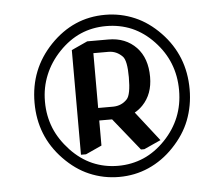

<svg xmlns="http://www.w3.org/2000/svg" viewBox="-45 -700 774 663"><g transform="rotate(-5 342.0 -369.0)"><path d="M342.3 -610.8Q294.4 -610.8 253.9 -593.3Q213.4 -575.7 178.7 -539.6Q144.5 -503.9 127 -460.9Q109.4 -418 109.4 -370.6V-368.2Q109.4 -319.8 127 -276.4Q143.6 -235.8 178.7 -198.2Q212.9 -162.1 253.4 -144.5Q294.9 -126.5 342.3 -126.5Q389.6 -126.5 431.2 -144.5Q471.7 -162.1 506.3 -198.2Q540 -233.4 557.1 -275.9Q574.2 -318.4 574.2 -368.2Q574.2 -418.5 557.1 -461.4Q540.5 -503.4 506.3 -539.6Q472.7 -575.2 431.2 -593.3Q389.6 -610.8 342.3 -610.8ZM342.3 -649.9Q396 -649.9 444.8 -628.9Q491.7 -608.9 532.2 -566.9Q571.3 -526.4 591.3 -476.1Q610.8 -426.8 610.8 -368.2Q610.8 -311.5 591.3 -261.2Q572.8 -213.4 532.2 -170.9Q493.7 -130.4 444.8 -108.9Q397 -87.9 342.3 -87.9Q288.1 -87.9 239.3 -108.9Q192.4 -128.9 151.9 -170.9Q112.3 -211.9 92.8 -261.2Q73.2 -310.5 73.2 -368.2Q73.2 -426.8 92.8 -476.1Q112.3 -525.4 151.9 -566.9Q191.9 -608.4 239.3 -629.2Q286.6 -649.9 342.3 -649.9ZM290.5 -331.5H342.8Q372.1 -332 391.1 -352.5Q405.3 -367.7 405.3 -428.2Q405.3 -485.8 391.1 -500.5Q370.6 -521.5 342.8 -521.5H290.5ZM217.3 -175.8V-538.6L272.9 -564H346.7Q405.8 -564 442.9 -525.4Q478.5 -487.8 478.5 -422.9Q478.5 -363.3 442.9 -326.2Q430.2 -313 415 -304.7L495.1 -202.1L437 -175.8H425.3L335 -288.1H290.5V-201.2L234.9 -175.8Z"/></g></svg>

Font: Nova Slim
Style: Book
Weight: 400
Version: Version 2.000